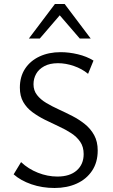

<svg xmlns="http://www.w3.org/2000/svg" viewBox="-20 -927 562 957"><path d="M397 -159Q397 -195 380 -220Q363 -245 334.5 -263.5Q306 -282 272 -297.5Q238 -313 204 -330Q170 -347 141.5 -368Q113 -389 96 -418.5Q79 -448 79 -490Q79 -545 105 -584.5Q131 -624 177 -645.5Q223 -667 282 -667Q324 -667 368 -656.5Q412 -646 446 -625L419 -559Q389 -584 348.5 -598Q308 -612 269 -612Q228 -612 200.5 -597Q173 -582 160 -558.5Q147 -535 147 -507Q147 -476 164.5 -453.5Q182 -431 210.5 -414Q239 -397 273 -381.5Q307 -366 341 -348.5Q375 -331 403.5 -308Q432 -285 449.5 -253Q467 -221 467 -177Q467 -118 439 -76Q411 -34 362.5 -12Q314 10 252 10Q190 10 136.5 -8.5Q83 -27 48 -58L85 -119Q121 -85 169 -66Q217 -47 266 -47Q328 -47 362.5 -77.5Q397 -108 397 -159ZM377.5 -735.1 266.5 -863.8 253.7 -907H302.3L432 -735.1ZM124 -735.1 253.7 -907H302.3L290 -864.9L178.5 -735.1Z"/></svg>

Font: Ysabeau
Style: Bold
Weight: 700
Designer: Christian Thalmann (Catharsis Fonts)
Version: Version 2.000;gftools[0.9.27.dev2+g8671c4b]